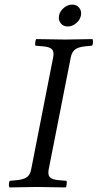

<svg xmlns="http://www.w3.org/2000/svg" viewBox="-20 -818 427 840"><path d="M212.9 -568.8Q217.3 -591.3 207.5 -602.1Q197.8 -612.8 168.9 -615.2L134.8 -618.2Q132.8 -622.1 134.3 -632.8Q135.7 -643.6 138.2 -647Q226.1 -645 265.1 -645Q294.9 -645 384.8 -647Q387.7 -640.1 386.7 -630.6Q385.7 -621.1 382.8 -618.2L352.1 -615.2Q322.3 -612.3 308.3 -601.3Q294.4 -590.3 290 -568.8L192.9 -76.2Q188.5 -53.2 198.2 -42.7Q208 -32.2 236.8 -29.8L271 -26.9Q272.9 -22.9 271.7 -12Q270.5 -1 268.1 2Q180.2 0 141.1 0Q110.8 0 21 2Q18.1 -4.9 19 -14.4Q20 -23.9 22.9 -26.9L54.2 -29.8Q84 -32.7 98.1 -43.5Q112.3 -54.2 116.2 -76.2ZM245.6 -716.3Q234.4 -730.5 238.3 -750Q242.2 -769.5 259.3 -783.7Q276.4 -797.9 295.9 -797.9Q315.4 -797.9 326.7 -783.7Q337.9 -769.5 334 -750Q330.1 -730.5 313 -716.3Q295.9 -702.1 276.4 -702.1Q256.8 -702.1 245.6 -716.3Z"/></svg>

Font: Linux Libertine G
Style: Italic
Weight: 400
Italic angle: -12°
Designer: Philipp H. Poll
Foundry: Philipp H. Poll
Version: Version 5.1.3